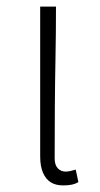

<svg xmlns="http://www.w3.org/2000/svg" viewBox="-20 -550 303 583"><path d="M172 13Q149 13 134 3.5Q119 -6 110.5 -25.5Q102 -45 102 -76V-530H150Q150 -452 148.5 -375Q147 -298 146.5 -221.5Q146 -145 146 -69Q146 -49 155.5 -39Q165 -29 179 -29Q186 -29 193 -30.5Q200 -32 210 -35L218 3Q210 8 199 10.5Q188 13 172 13Z"/></svg>

Font: Noto Sans KR ExtraLight
Style: Regular
Weight: 250
Designer: Ryoko NISHIZUKA  (kana, bopomofo & ideographs); Paul D. Hunt (Latin, Greek & Cyrillic); Sandoll Communications , Soo-you
Foundry: Adobe
Version: Version 2.004-H2;hotconv 1.0.118;makeotfexe 2.5.65603